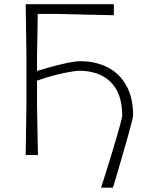

<svg xmlns="http://www.w3.org/2000/svg" viewBox="-20 -733 689 908"><path d="M458 154.5Q467.5 125 480.5 83.8Q493.5 42.5 507 -1.5Q520.5 -45.5 532 -85.2Q543.5 -125 550.8 -152.5Q558 -180 558 -187Q558 -291 503.8 -344.8Q449.5 -398.5 352.5 -398.5Q342.5 -398.5 310.5 -393Q278.5 -387.5 236.8 -377Q195 -366.5 155 -351.5V-236.5Q156 -171.5 157.2 -115.8Q158.5 -60 159.5 0H101.5Q102.5 -60 103.2 -115.8Q104 -171.5 105 -237V-475Q104 -541 103.2 -596.8Q102.5 -652.5 101.5 -713H518.5V-661Q468.5 -662 402.5 -663.5Q336.5 -665 262 -667H158.5Q158 -618.5 157 -571Q156 -523.5 155 -469V-397.5Q188 -407.5 227.2 -418.2Q266.5 -429 302 -436.2Q337.5 -443.5 359.5 -443.5Q432 -443.5 488.5 -414.8Q545 -386 577.2 -328.8Q609.5 -271.5 609.5 -187Q609.5 -180.5 602 -151.2Q594.5 -122 582.8 -80.5Q571 -39 558 6Q545 51 533.2 90.8Q521.5 130.5 514 154.5Z"/></svg>

Font: Commissioner Loud ExtraLight
Style: Regular
Weight: 200
Designer: Kostas Bartsokas
Foundry: Kostas Bartsokas
Version: Version 1.000; ttfautohint (v1.8.3)